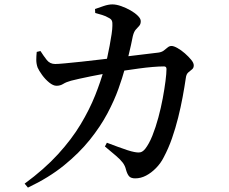

<svg xmlns="http://www.w3.org/2000/svg" viewBox="-20 -803 1040 873"><path d="M595 8Q576 8 567.5 -1Q559 -10 553 -31Q549 -49 538 -63.5Q527 -78 507 -95Q487 -112 457 -137L466 -154Q493 -144 517 -135Q541 -126 560 -120Q579 -114 590 -112Q610 -108 620 -111Q630 -114 640 -126Q658 -149 673 -186.5Q688 -224 700 -268.5Q712 -313 720 -356Q728 -399 732.5 -434.5Q737 -470 737 -489Q737 -501 726 -501Q704 -501 674 -498.5Q644 -496 611.5 -491.5Q579 -487 548.5 -482.5Q518 -478 493 -474Q474 -471 447.5 -466.5Q421 -462 393 -456Q365 -450 341 -445Q317 -440 303 -436Q281 -430 267.5 -421.5Q254 -413 237 -413Q222 -413 204 -427.5Q186 -442 171.5 -462Q157 -482 151 -496Q145 -513 145 -530.5Q145 -548 147 -567L164 -571Q178 -549 192.5 -530.5Q207 -512 231 -512Q244 -512 275.5 -515Q307 -518 350.5 -522.5Q394 -527 442.5 -533Q491 -539 539.5 -544.5Q588 -550 630.5 -555.5Q673 -561 701 -564Q715 -566 724.5 -573Q734 -580 742 -587Q750 -594 760 -594Q770 -594 787 -584.5Q804 -575 820.5 -560.5Q837 -546 849 -531.5Q861 -517 861 -506Q861 -494 853.5 -488Q846 -482 836.5 -474Q827 -466 825 -449Q819 -408 810.5 -362Q802 -316 790 -268Q778 -220 762 -174Q746 -128 724 -87Q711 -61 689.5 -39Q668 -17 644 -4.5Q620 8 595 8ZM92 32Q182 -34 244 -102Q306 -170 346.5 -237.5Q387 -305 412.5 -369Q438 -433 454 -491Q461 -511 467 -538.5Q473 -566 478.5 -595Q484 -624 487.5 -648Q491 -672 491 -686Q492 -701 488.5 -709Q485 -717 474 -722Q461 -730 444.5 -735Q428 -740 413 -744L412 -762Q429 -768 451 -775.5Q473 -783 491 -783Q509 -783 531.5 -775Q554 -767 574 -755.5Q594 -744 607 -731Q620 -718 620 -707Q620 -693 613 -685.5Q606 -678 597.5 -668.5Q589 -659 584 -639Q581 -623 575.5 -598Q570 -573 563 -544.5Q556 -516 547 -488Q537 -451 518.5 -399Q500 -347 468.5 -287.5Q437 -228 388.5 -167.5Q340 -107 271 -51Q202 5 107 50Z"/></svg>

Font: Noto Serif SC ExtraLight SemiBold
Style: Regular
Weight: 600
Version: Version 2.002-H1;hotconv 1.1.0;makeotfexe 2.6.0